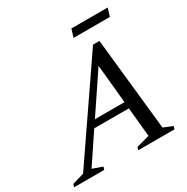

<svg xmlns="http://www.w3.org/2000/svg" viewBox="-252 -983 1110 1141"><g transform="rotate(-30 303.0 -413.0)"><path d="M564.5 -45 626.5 -19.5 621 0H372.5L378.5 -19.5L468 -44L448.5 -243.5H211L77 -43.5L145 -19.5L139 0H-67.5L-62 -19.5L19 -43.5L453.5 -678H497.5ZM241.5 -288.5H444.5L419 -552.5ZM373.5 -770.5 390 -825.5H639.5L622.5 -770.5Z"/></g></svg>

Font: Newsreader Text Medium
Style: Italic
Weight: 500
Italic angle: -17°
Designer: Hugues Gentile
Foundry: Production Type
Version: Version 1.001